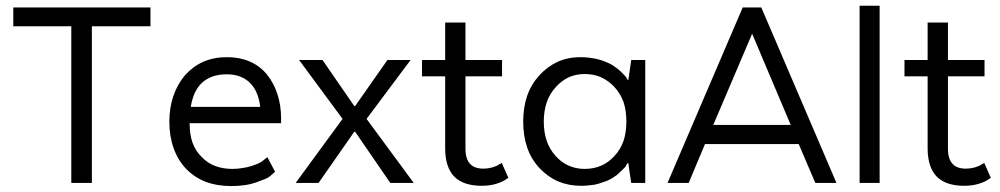

<svg xmlns="http://www.w3.org/2000/svg" viewBox="-20 -625 3416 656"><path d="M25.4 -535.2Q75.2 -535.2 223.6 -535.2Q223.6 -401.4 223.6 0Q241.2 0 293.9 0Q293.9 -133.8 293.9 -535.2Q343.8 -535.2 494.1 -535.2Q494.1 -550.8 494.1 -599.6Q377 -599.6 25.4 -599.6Q25.4 -584 25.4 -535.2Z M893.6 -87.9Q890.6 -85.9 880.9 -78.1Q875 -72.3 864.3 -67.4Q853.5 -62.5 838.9 -57.6Q823.2 -52.7 807.6 -50.8Q791 -47.9 774.4 -47.9Q742.2 -47.9 715.8 -57.6Q689.5 -67.4 669.9 -87.9Q648.4 -108.4 637.7 -137.7Q627.9 -166 627.9 -204.1Q731.4 -204.1 940.4 -204.1Q940.4 -208 940.4 -220.7Q940.4 -265.6 927.7 -303.7Q916 -340.8 891.6 -371.1Q867.2 -400.4 833 -415Q798.8 -429.7 755.9 -429.7Q710.9 -429.7 674.8 -414.1Q639.6 -398.4 612.3 -368.2Q585.9 -336.9 572.3 -296.9Q558.6 -256.8 558.6 -209Q558.6 -159.2 573.2 -119.1Q586.9 -79.1 615.2 -48.8Q644.5 -18.6 682.6 -3.9Q721.7 10.7 770.5 10.7Q793.9 10.7 814.5 7.8Q835.9 4.9 855.5 -2Q875 -8.8 886.7 -13.7Q899.4 -19.5 904.3 -24.4Q909.2 -28.3 913.1 -32.2Q917 -35.2 919.9 -38.1Q911.1 -54.7 893.6 -87.9ZM754.9 -371.1Q803.7 -371.1 833 -342.8Q862.3 -315.4 869.1 -259.8Q790 -259.8 631.8 -259.8Q640.6 -315.4 670.9 -342.8Q702.1 -371.1 754.9 -371.1Z M990.2 0Q1009.8 0 1068.4 0Q1098.6 -43.9 1190.4 -174.8Q1191.4 -174.8 1193.4 -174.8Q1223.6 -130.9 1313.5 0Q1334 0 1393.6 0Q1353.5 -54.7 1232.4 -218.8Q1270.5 -269.5 1382.8 -419.9Q1363.3 -419.9 1303.7 -419.9Q1276.4 -380.9 1193.4 -262.7Q1192.4 -262.7 1190.4 -262.7Q1163.1 -302.7 1082 -419.9Q1061.5 -419.9 1002 -419.9Q1039.1 -370.1 1150.4 -218.8Q1110.4 -164.1 990.2 0Z M1421.9 -419.9Q1421.9 -406.2 1421.9 -364.3Q1442.4 -364.3 1501 -364.3Q1501 -302.7 1501 -118.2Q1501 -53.7 1532.2 -21.5Q1563.5 9.8 1626 9.8Q1653.3 9.8 1675.8 2.9Q1699.2 -3.9 1716.8 -17.6Q1710 -34.2 1694.3 -68.4Q1692.4 -66.4 1685.5 -63.5Q1680.7 -59.6 1674.8 -57.6Q1668.9 -55.7 1661.1 -52.7Q1653.3 -50.8 1646.5 -49.8Q1638.7 -48.8 1631.8 -48.8Q1600.6 -48.8 1585.9 -65.4Q1570.3 -82 1570.3 -117.2Q1570.3 -199.2 1570.3 -364.3Q1601.6 -364.3 1695.3 -364.3Q1695.3 -377.9 1695.3 -419.9Q1664.1 -419.9 1570.3 -419.9Q1570.3 -452.1 1570.3 -547.9Q1552.7 -547.9 1501 -547.9Q1501 -515.6 1501 -419.9Q1481.4 -419.9 1421.9 -419.9Z M2124 -352.5Q2122.1 -355.5 2119.1 -361.3Q2116.2 -365.2 2112.3 -369.1Q2107.4 -374 2101.6 -379.9Q2095.7 -385.7 2087.9 -391.6Q2080.1 -397.5 2071.3 -403.3Q2062.5 -408.2 2050.8 -413.1Q2040 -418 2025.4 -421.9Q2010.7 -425.8 1995.1 -427.7Q1979.5 -429.7 1962.9 -429.7Q1920.9 -429.7 1885.7 -414.1Q1851.6 -398.4 1823.2 -368.2Q1794.9 -336.9 1781.2 -297.9Q1767.6 -257.8 1767.6 -210Q1767.6 -160.2 1781.2 -121.1Q1794.9 -81.1 1823.2 -50.8Q1851.6 -20.5 1887.7 -4.9Q1922.9 9.8 1965.8 9.8Q1982.4 9.8 1997.1 7.8Q2012.7 6.8 2027.3 2Q2042 -2.9 2052.7 -6.8Q2064.5 -11.7 2072.3 -16.6Q2080.1 -21.5 2087.9 -27.3Q2094.7 -33.2 2101.6 -40Q2108.4 -45.9 2112.3 -50.8Q2117.2 -54.7 2118.2 -57.6Q2120.1 -60.5 2121.1 -63.5Q2122.1 -65.4 2124 -67.4Q2125 -67.4 2127 -67.4Q2128.9 -49.8 2136.7 0Q2148.4 0 2184.6 0Q2184.6 -105.5 2184.6 -419.9Q2172.9 -419.9 2136.7 -419.9Q2133.8 -403.3 2127 -352.5Q2126 -352.5 2124 -352.5ZM2120.1 -210Q2120.1 -172.9 2110.4 -143.6Q2099.6 -113.3 2079.1 -91.8Q2058.6 -69.3 2033.2 -58.6Q2007.8 -47.9 1977.5 -47.9Q1947.3 -47.9 1921.9 -59.6Q1897.5 -70.3 1877.9 -92.8Q1857.4 -115.2 1847.7 -144.5Q1837.9 -173.8 1837.9 -210Q1837.9 -245.1 1847.7 -274.4Q1857.4 -303.7 1877.9 -326.2Q1897.5 -348.6 1921.9 -360.4Q1947.3 -372.1 1977.5 -372.1Q2007.8 -372.1 2033.2 -361.3Q2058.6 -349.6 2079.1 -328.1Q2099.6 -305.7 2110.4 -276.4Q2120.1 -247.1 2120.1 -210Z M2581.1 -599.6Q2565.4 -599.6 2517.6 -599.6Q2454.1 -450.2 2260.7 0Q2279.3 0 2333 0Q2346.7 -33.2 2388.7 -132.8Q2468.8 -132.8 2709 -132.8Q2723.6 -99.6 2765.6 0Q2784.2 0 2837.9 0Q2773.4 -150.4 2581.1 -599.6ZM2549.8 -509.8Q2583 -431.6 2681.6 -198.2Q2615.2 -198.2 2417 -198.2Q2450.2 -276.4 2549.8 -509.8Z M2917 0Q2933.6 0 2985.4 0Q2985.4 -151.4 2985.4 -605.5Q2968.8 -605.5 2917 -605.5Q2917 -567.4 2917 -453.1Q2917 -339.8 2917 0Z M3070.3 -419.9Q3070.3 -406.2 3070.3 -364.3Q3090.8 -364.3 3149.4 -364.3Q3149.4 -302.7 3149.4 -118.2Q3149.4 -53.7 3180.7 -21.5Q3211.9 9.8 3274.4 9.8Q3301.8 9.8 3324.2 2.9Q3347.7 -3.9 3365.2 -17.6Q3358.4 -34.2 3342.8 -68.4Q3340.8 -66.4 3334 -63.5Q3329.1 -59.6 3323.2 -57.6Q3317.4 -55.7 3309.6 -52.7Q3301.8 -50.8 3294.9 -49.8Q3287.1 -48.8 3280.3 -48.8Q3249 -48.8 3234.4 -65.4Q3218.8 -82 3218.8 -117.2Q3218.8 -199.2 3218.8 -364.3Q3250 -364.3 3343.8 -364.3Q3343.8 -377.9 3343.8 -419.9Q3312.5 -419.9 3218.8 -419.9Q3218.8 -452.1 3218.8 -547.9Q3201.2 -547.9 3149.4 -547.9Q3149.4 -515.6 3149.4 -419.9Q3129.9 -419.9 3070.3 -419.9Z"/></svg>

Font: TextaAlt
Style: Regular
Weight: 400
Designer: Daniel Hernandez & Miguel Hernandez
Version: Version 1.005;com.myfonts.easy.latinotype.texta.alt-regular.